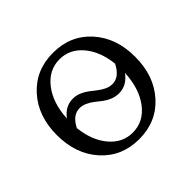

<svg xmlns="http://www.w3.org/2000/svg" viewBox="-133 -668 835 835"><g transform="rotate(-45 285.0 -250.5)"><path d="M285.2 -24.9Q352.5 -24.9 396.5 -82.5Q440.4 -140.1 444.8 -232.9Q412.6 -188 363.8 -188Q343.3 -188 324.2 -195.8Q305.2 -203.6 290.5 -214.8Q275.9 -226.1 261.7 -237.3Q247.6 -248.5 230.7 -256.3Q213.9 -264.2 196.8 -264.2Q153.8 -264.2 127 -210.9Q136.2 -127.4 179.4 -76.2Q222.7 -24.9 285.2 -24.9ZM43.9 -251Q43.9 -367.7 111.3 -441.9Q178.7 -516.1 285.2 -516.1Q391.6 -516.1 458.7 -442.1Q525.9 -368.2 525.9 -251Q525.9 -133.8 458.7 -59.3Q391.6 15.1 285.2 15.1Q178.7 15.1 111.3 -59.3Q43.9 -133.8 43.9 -251ZM126 -271Q157.7 -314 205.1 -314Q225.6 -314 244.4 -305.9Q263.2 -297.9 277.8 -286.6Q292.5 -275.4 306.6 -264.2Q320.8 -252.9 337.6 -244.9Q354.5 -236.8 372.1 -236.8Q415.5 -236.8 442.9 -292Q433.6 -375 390.6 -425.5Q347.7 -476.1 285.2 -476.1Q218.8 -476.1 174.6 -418.9Q130.4 -361.8 126 -271Z"/></g></svg>

Font: LT Superior Serif
Style: Regular
Weight: 400
Designer: Daniel Lyons
Foundry: LyonsType
Version: Version 2.120;FEAKit 1.0